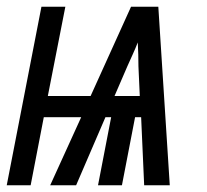

<svg xmlns="http://www.w3.org/2000/svg" viewBox="-46 -550 616 570"><path d="M-26 0 77 -530H148L96 -265H223L343 -530H424L458 0H382L373 -202H355L316 0H245L284 -202H267L180 0H103L195 -202H84L45 0ZM369 -265 365 -353Q365 -371 364.5 -388.5Q364 -406 363 -424Q356 -406 348 -388.5Q340 -371 332 -353L294 -265Z"/></svg>

Font: Lode
Style: Italic
Weight: 400
Italic angle: -11°
Monospace: yes
Designer: Belleve Invis
Foundry: Belleve Invis
Version: Version 29.2.0; ttfautohint (v1.8.3)